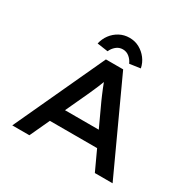

<svg xmlns="http://www.w3.org/2000/svg" viewBox="-193 -1100 1294 1293"><g transform="rotate(30 454.0 -453.0)"><path d="M64 0 388 -700H522L844 0H706L502 -441Q494 -459 485 -480Q476 -501 467.5 -522Q459 -543 451 -564.5Q443 -586 437 -606L468 -607Q461 -585 453 -563Q445 -541 436 -520Q427 -499 418 -478.5Q409 -458 400 -438L197 0ZM209 -153 256 -266H645L672 -153ZM370 -753 286 -765Q295 -805 318.5 -836.5Q342 -868 377 -887Q412 -906 454 -906Q497 -906 531.5 -887Q566 -868 590 -836.5Q614 -805 622 -765L538 -753Q527 -779 505 -797.5Q483 -816 454 -816Q425 -816 403 -797.5Q381 -779 370 -753Z"/></g></svg>

Font: Lexend Peta Medium
Style: Regular
Weight: 500
Designer: Bonnie Shaver-Troup, Thomas Jockin
Foundry: Lexend
Version: Version 1.007